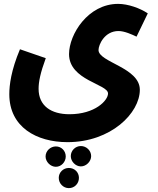

<svg xmlns="http://www.w3.org/2000/svg" viewBox="-20 -702 814 990"><path d="M28 -216C28 -47 168 31 328 31C552 31 701 -119 701 -239C701 -354 488 -381 488 -444C488 -471 519 -542 591 -542C622 -542 661 -524 684 -513L742 -633C702 -660 640 -682 589 -682C434 -682 336 -525 336 -423C336 -287 537 -269 537 -220C537 -184 470 -113 338 -113C244 -113 179 -156 179 -244C179 -280 188 -326 216 -402L83 -448C37 -339 28 -263 28 -216ZM397 51C369 51 345 74 345 103C345 130 369 156 397 156C425 156 450 130 450 103C450 74 425 51 397 51ZM268 53C240 53 215 76 215 105C215 132 240 158 268 158C297 158 319 132 319 105C319 76 297 53 268 53ZM335 164C306 164 283 187 283 215C283 244 306 268 335 268C365 268 387 244 387 215C387 187 365 164 335 164Z"/></svg>

Font: Noto Sans Arabic UI XCn XBd
Style: Regular
Weight: 800
Width: 2
Designer: Monotype Design Team, Nadine Chahine and Nizar Qandah
Foundry: Monotype Imaging Inc.
Version: Version 2.010